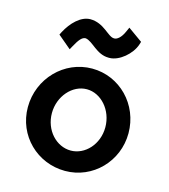

<svg xmlns="http://www.w3.org/2000/svg" viewBox="-109 -801 790 899"><g transform="rotate(15 286.5 -352.0)"><path d="M223 -614C259 -608 290 -554 349 -554H353C400 -554 457 -602 473 -652L477 -665L407 -715L398 -695C383 -660 364 -648 352 -648H350C320 -648 288 -706 220 -706C174 -705 132 -662 106 -613L99 -599L163 -545L173 -563C191 -596 205 -614 222 -614ZM290 -385C359 -385 419 -318 419 -235C419 -152 359 -88 290 -88C220 -88 160 -152 160 -235C160 -317 220 -385 290 -385ZM531 -236C531 -375 423 -485 289 -485C154 -485 44 -372 44 -233C44 -95 154 11 289 11C423 11 531 -99 531 -236Z"/></g></svg>

Font: Mint Spirit No2
Style: Bold
Weight: 700
Designer: HARENDAL Hirwen
Foundry: Arkandis Digital Foundry.
Version: Version 1.004;FFEdit